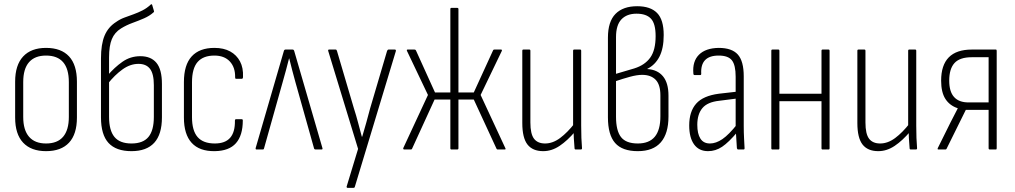

<svg xmlns="http://www.w3.org/2000/svg" viewBox="-20 -721 4895 926"><path d="M202 8Q130 8 91.5 -33Q53 -74 53 -154V-327Q53 -407 91.5 -448.5Q130 -490 202 -490Q275 -490 313 -449Q351 -408 351 -327V-154Q351 -74 313 -33Q275 8 202 8ZM202 -29Q257 -29 284.5 -61.5Q312 -94 312 -157V-325Q312 -389 284.5 -421Q257 -453 202 -453Q148 -453 120 -421Q92 -389 92 -325V-157Q92 -94 120 -61.5Q148 -29 202 -29Z M614 8Q540 8 503.5 -31.5Q467 -71 467 -155V-439Q467 -508 484.5 -549.5Q502 -591 540 -615Q558 -628 579.5 -636Q601 -644 623.5 -652Q646 -660 667.5 -671Q689 -682 707 -699Q709 -701 711 -700.5Q713 -700 714 -697L722 -670Q723 -668 723 -665.5Q723 -663 720 -661Q701 -644 674.5 -632.5Q648 -621 619 -610.5Q590 -600 564 -584Q533 -565 519.5 -532.5Q506 -500 506 -444V-157Q506 -92 532 -60.5Q558 -29 614 -29Q670 -29 696 -60.5Q722 -92 722 -157V-310Q722 -365 703.5 -389Q685 -413 648 -413Q608 -413 570.5 -386Q533 -359 500 -317L498 -356Q532 -396 570.5 -423Q609 -450 657 -450Q708 -450 734.5 -418Q761 -386 761 -316V-155Q761 -73 724 -32.5Q687 8 614 8Z M1016 8Q942 9 904.5 -32Q867 -73 867 -154V-325Q867 -408 904.5 -449Q942 -490 1014 -490Q1059 -490 1090 -473Q1121 -456 1137.5 -425Q1154 -394 1152 -350Q1152 -341 1146 -341H1118Q1114 -341 1114 -348Q1115 -396 1088.5 -424.5Q1062 -453 1014 -453Q960 -453 933 -422Q906 -391 906 -324V-156Q906 -91 933 -60Q960 -29 1016 -29Q1066 -29 1090 -56.5Q1114 -84 1113 -139Q1113 -146 1118 -146H1146Q1151 -146 1151 -140Q1151 -68 1118 -30.5Q1085 7 1016 8Z M1217 0Q1212 0 1213 -7L1349 -475Q1351 -482 1357 -482H1391Q1397 -482 1399 -475L1535 -7Q1537 0 1531 0H1502Q1497 0 1495 -4L1405 -324Q1397 -352 1389.5 -381.5Q1382 -411 1375 -439H1374Q1367 -411 1359 -381.5Q1351 -352 1343 -324L1253 -4Q1252 0 1248 0Z M1656 185Q1654 185 1652.5 183Q1651 181 1652 178L1707 -3L1563 -475Q1561 -482 1567 -482H1599Q1603 -482 1605 -476L1687 -198Q1698 -164 1707 -129.5Q1716 -95 1725 -62H1727Q1737 -95 1746.5 -129.5Q1756 -164 1765 -198L1847 -476Q1850 -482 1854 -482H1884Q1891 -482 1889 -474L1691 181Q1690 185 1685 185Z M1929 0Q1927 0 1925.5 -2Q1924 -4 1925 -7L2044 -263L1943 -475Q1940 -482 1946 -482H1979Q1984 -482 1986 -478L2078 -275H2152V-677Q2152 -683 2157 -683H2185Q2191 -683 2191 -677V-275H2265L2358 -478Q2359 -482 2364 -482H2396Q2403 -482 2400 -475L2298 -263L2417 -7Q2421 0 2414 0H2381Q2379 0 2377.5 -0.5Q2376 -1 2375 -3L2265 -241H2191V-6Q2191 0 2185 0H2157Q2152 0 2152 -6V-241H2076L1967 -3Q1966 0 1961 0Z M2600 8Q2549 8 2524 -24Q2499 -56 2499 -128V-476Q2499 -482 2504 -482H2533Q2538 -482 2538 -476V-130Q2538 -75 2555.5 -52Q2573 -29 2609 -29Q2646 -29 2681.5 -55.5Q2717 -82 2752 -127L2754 -87Q2717 -43 2679 -17.5Q2641 8 2600 8ZM2757 0Q2751 0 2751 -6Q2749 -29 2747.5 -54.5Q2746 -80 2746 -99L2744 -109V-476Q2744 -482 2749 -482H2778Q2783 -482 2783 -476V-115Q2783 -83 2784 -56Q2785 -29 2787 -6Q2787 0 2781 0Z M3056 8Q2981 8 2946.5 -31.5Q2912 -71 2912 -155V-539Q2912 -617 2948.5 -654Q2985 -691 3053 -691Q3117 -691 3149 -658.5Q3181 -626 3181 -552Q3181 -488 3160.5 -448Q3140 -408 3102 -389V-388Q3151 -385 3177.5 -353Q3204 -321 3204 -260V-159Q3204 -77 3167 -34.5Q3130 8 3056 8ZM3056 -29Q3111 -29 3138 -61.5Q3165 -94 3165 -160V-261Q3165 -313 3142 -336.5Q3119 -360 3077 -360Q3052 -360 3017.5 -350.5Q2983 -341 2951 -330V-158Q2951 -91 2975 -60Q2999 -29 3056 -29ZM2951 -365 3039 -391Q3090 -407 3116 -443Q3142 -479 3142 -547Q3142 -607 3119.5 -631Q3097 -655 3050 -655Q3003 -655 2977 -627.5Q2951 -600 2951 -542Z M3540 0Q3536 0 3534 -6Q3533 -28 3531 -54Q3529 -80 3529 -99L3528 -109V-351Q3528 -407 3510 -430Q3492 -453 3446 -453Q3357 -453 3362 -365Q3362 -359 3357 -359H3330Q3324 -359 3324 -367Q3319 -425 3351 -457Q3383 -489 3446 -490Q3510 -490 3538.5 -458Q3567 -426 3567 -353V-114Q3567 -82 3568.5 -55Q3570 -28 3571 -6Q3571 0 3566 0ZM3395 8Q3351 8 3327.5 -24.5Q3304 -57 3304 -116Q3304 -183 3337.5 -221Q3371 -259 3447 -269L3535 -279V-246L3449 -235Q3392 -229 3367.5 -199.5Q3343 -170 3343 -119Q3343 -76 3358 -52.5Q3373 -29 3404 -29Q3433 -29 3464 -50Q3495 -71 3537 -124V-85Q3494 -34 3462.5 -13Q3431 8 3395 8Z M3947 0Q3942 0 3942 -6V-476Q3942 -482 3947 -482H3976Q3981 -482 3981 -476V-6Q3981 0 3976 0ZM3705 0Q3700 0 3700 -6V-476Q3700 -482 3705 -482H3734Q3739 -482 3739 -476V-6Q3739 0 3734 0ZM3733 -233V-269H3950V-233Z M4216 8Q4165 8 4140 -24Q4115 -56 4115 -128V-476Q4115 -482 4120 -482H4149Q4154 -482 4154 -476V-130Q4154 -75 4171.5 -52Q4189 -29 4225 -29Q4262 -29 4297.5 -55.5Q4333 -82 4368 -127L4370 -87Q4333 -43 4295 -17.5Q4257 8 4216 8ZM4373 0Q4367 0 4367 -6Q4365 -29 4363.5 -54.5Q4362 -80 4362 -99L4360 -109V-476Q4360 -482 4365 -482H4394Q4399 -482 4399 -476V-115Q4399 -83 4400 -56Q4401 -29 4403 -6Q4403 0 4397 0Z M4506 0Q4500 0 4503 -7L4564 -130Q4573 -147 4581.5 -164Q4590 -181 4599 -198V-199Q4560 -212 4539.5 -244Q4519 -276 4519 -332Q4519 -407 4556 -444.5Q4593 -482 4667 -482H4783Q4787 -482 4787 -476V-6Q4787 0 4783 0H4754Q4748 0 4748 -6V-191H4638L4545 -3Q4543 0 4540 0ZM4651 -227H4748V-445H4667Q4609 -445 4583.5 -417Q4558 -389 4558 -332Q4558 -279 4581.5 -253Q4605 -227 4651 -227Z"/></svg>

Font: Sofia Sans Condensed ExtraLight
Style: Regular
Weight: 250
Version: Version 4.100